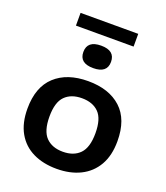

<svg xmlns="http://www.w3.org/2000/svg" viewBox="-165 -1039 1004 1161"><g transform="rotate(20 336.5 -458.0)"><path d="M336.5 10Q249.5 10 184.2 -21.8Q119 -53.5 83 -116.5Q47 -179.5 47 -272.5Q47 -411.5 124.5 -482.8Q202 -554 336.5 -554Q471.5 -554 548.8 -483.2Q626 -412.5 626 -272.5Q626 -180.5 589.8 -117.5Q553.5 -54.5 488.2 -22.2Q423 10 336.5 10ZM336.5 -100Q406 -100 445.2 -140.2Q484.5 -180.5 484.5 -272.5Q484.5 -365 445.2 -404.5Q406 -444 336.5 -444Q267 -444 227.8 -404.5Q188.5 -365 188.5 -273Q188.5 -180.5 227.8 -140.2Q267 -100 336.5 -100ZM336.5 -638Q247.5 -638 247.5 -710Q247.5 -782.5 336.5 -782.5Q425.5 -782.5 425.5 -710Q425.5 -638 336.5 -638ZM151 -844V-926H522V-844Z"/></g></svg>

Font: Encode Sans Expanded Expanded SemiBold
Style: Regular
Weight: 600
Width: 7
Designer: Multiple Designers
Foundry: Impallari Type
Version: Version 3.000; ttfautohint (v1.8.3) -l 8 -r 50 -G 200 -x 14 